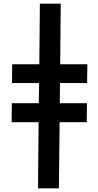

<svg xmlns="http://www.w3.org/2000/svg" viewBox="-20 -780 530 1040"><path d="M186 240 189 -118H43L44 -221H190L192 -330H45L46 -432H193L196 -760H309L306 -432H453L452 -330H305L304 -221H451L450 -118H303L299 240Z"/></svg>

Font: Noto Sans Display Extra
Style: Italic
Weight: 800
Italic angle: -12°
Designer: Monotype Design Team
Foundry: Monotype Imaging Inc.
Version: Version 1.900